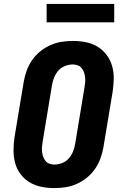

<svg xmlns="http://www.w3.org/2000/svg" viewBox="-20 -952 640 980"><path d="M257 8Q223 8 191 1.5Q159 -5 132 -21Q105 -37 85.5 -62.5Q66 -88 57.5 -119Q49 -150 49 -183.5Q49 -217 54 -251L101 -534Q106 -563 116 -591Q126 -619 143.5 -644.5Q161 -670 185 -689.5Q209 -709 237 -721.5Q265 -734 294 -738.5Q323 -743 352 -743Q386 -743 418.5 -736.5Q451 -730 477.5 -714Q504 -698 523.5 -672.5Q543 -647 552 -616Q561 -585 560.5 -551.5Q560 -518 555 -484L508 -201Q503 -172 493 -144Q483 -116 465.5 -90.5Q448 -65 424 -45.5Q400 -26 372 -13.5Q344 -1 315 3.5Q286 8 257 8ZM257 -112Q277 -112 297.5 -120Q318 -128 332 -144.5Q346 -161 353.5 -180.5Q361 -200 364 -220L411 -504Q413 -517 414.5 -530.5Q416 -544 414.5 -557Q413 -570 409 -582Q405 -594 397 -604Q389 -614 377 -618.5Q365 -623 352 -623Q332 -623 311.5 -615Q291 -607 277 -590.5Q263 -574 255.5 -554.5Q248 -535 245 -515L198 -231Q196 -218 194.5 -204.5Q193 -191 194.5 -178Q196 -165 200 -153Q204 -141 212 -131Q220 -121 232 -116.5Q244 -112 257 -112ZM563 -838H218V-932H563Z"/></svg>

Font: Iosevka Heavy Extended Oblique
Style: Regular
Weight: 900
Width: 7
Italic angle: -9°
Monospace: yes
Designer: Belleve Invis
Foundry: Belleve Invis
Version: Version 32.5.0; ttfautohint (v1.8.4)